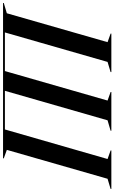

<svg xmlns="http://www.w3.org/2000/svg" viewBox="181 -987 752 1262"><g transform="rotate(90 557.0 -356.0)"><path d="M-54.2 0V-4.9L13.2 -24.9L203.1 -687L147 -707V-711.9H399.9V-707L333 -687L139.2 -12.2H393.1L586.9 -687L530.8 -707V-711.9H785.2V-707L716.8 -687L522.9 -12.2H776.9L971.2 -687L915 -707V-711.9H1168V-707L1101.1 -687L911.1 -24.9L966.8 -4.9V0Z"/></g></svg>

Font: Nyght Serif Medium Italic
Style: Regular
Weight: 500
Italic angle: -16°
Designer: Maksym Kobuzan
Version: Version 0.410;Glyphs 3.1.2 (3151)